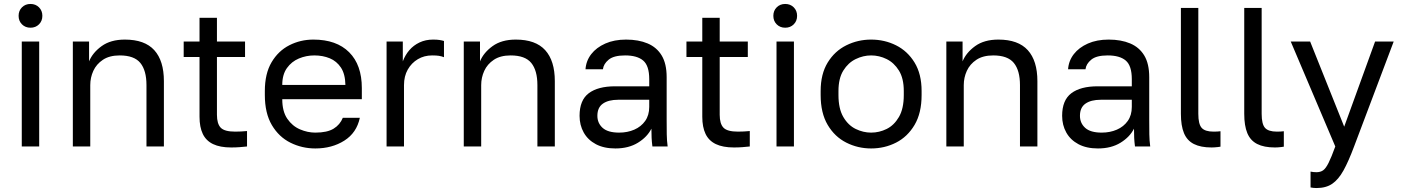

<svg xmlns="http://www.w3.org/2000/svg" viewBox="-20 -740 7081 970"><path d="M90 0V-530H178V0ZM134 -600Q108 -600 91 -617Q74 -634 74 -660Q74 -686 91 -703Q108 -720 134 -720Q160 -720 177 -703Q194 -686 194 -660Q194 -634 177 -617Q160 -600 134 -600Z M348 0V-530H430V-430Q448 -474 493.5 -507Q539 -540 611 -540Q711 -540 759.5 -486.5Q808 -433 808 -330V0H720V-310Q720 -384 689 -422Q658 -460 585 -460Q533 -460 500 -438Q467 -416 451.5 -382Q436 -348 436 -310V0Z M1148 5Q1092 5 1056.5 -12Q1021 -29 1004.5 -63.5Q988 -98 988 -150V-452H908V-530H988V-650H1076V-530H1218V-452H1076V-160Q1076 -115 1095 -95Q1114 -75 1168 -75Q1198 -75 1228 -78V0Q1209 2 1190 3.5Q1171 5 1148 5Z M1573 10Q1506 10 1447.5 -19Q1389 -48 1353.5 -108Q1318 -168 1318 -260V-280Q1318 -368 1352 -425.5Q1386 -483 1442 -511.5Q1498 -540 1563 -540Q1680 -540 1744 -476Q1808 -412 1808 -295V-239H1406Q1406 -177 1431.5 -140Q1457 -103 1495.5 -86.5Q1534 -70 1573 -70Q1633 -70 1665.5 -90Q1698 -110 1712 -145H1798Q1782 -69 1719.5 -29.5Q1657 10 1573 10ZM1568 -460Q1527 -460 1490 -444.5Q1453 -429 1429.5 -396Q1406 -363 1406 -311H1725Q1724 -366 1702.5 -398.5Q1681 -431 1646 -445.5Q1611 -460 1568 -460Z M1933 0V-530H2015V-430Q2027 -462 2048 -486.5Q2069 -511 2099.5 -525.5Q2130 -540 2168 -540Q2188 -540 2200.5 -538Q2213 -536 2223 -533V-451Q2210 -456 2197.5 -458Q2185 -460 2163 -460Q2123 -460 2091 -441Q2059 -422 2040 -388.5Q2021 -355 2021 -310V0Z M2323 0V-530H2405V-430Q2423 -474 2468.5 -507Q2514 -540 2586 -540Q2686 -540 2734.5 -486.5Q2783 -433 2783 -330V0H2695V-310Q2695 -384 2664 -422Q2633 -460 2560 -460Q2508 -460 2475 -438Q2442 -416 2426.5 -382Q2411 -348 2411 -310V0Z M3089 10Q3031 10 2990.5 -11.5Q2950 -33 2929 -70.5Q2908 -108 2908 -155Q2908 -234 2954.5 -269Q3001 -304 3088 -304H3260V-340Q3260 -408 3229.5 -434Q3199 -460 3138 -460Q3081 -460 3055 -438.5Q3029 -417 3026 -390H2938Q2941 -433 2967 -466.5Q2993 -500 3038 -520Q3083 -540 3143 -540Q3206 -540 3252 -520.5Q3298 -501 3323 -459.5Q3348 -418 3348 -350V-135Q3348 -93 3348.5 -61.5Q3349 -30 3353 0H3276Q3273 -23 3272 -43.5Q3271 -64 3271 -90Q3250 -48 3203 -19Q3156 10 3089 10ZM3108 -70Q3150 -70 3184.5 -85Q3219 -100 3239.5 -129Q3260 -158 3260 -200V-236H3103Q3054 -236 3026 -216.5Q2998 -197 2998 -155Q2998 -118 3024.5 -94Q3051 -70 3108 -70Z M3688 5Q3632 5 3596.5 -12Q3561 -29 3544.5 -63.5Q3528 -98 3528 -150V-452H3448V-530H3528V-650H3616V-530H3758V-452H3616V-160Q3616 -115 3635 -95Q3654 -75 3708 -75Q3738 -75 3768 -78V0Q3749 2 3730 3.5Q3711 5 3688 5Z M3903 0V-530H3991V0ZM3947 -600Q3921 -600 3904 -617Q3887 -634 3887 -660Q3887 -686 3904 -703Q3921 -720 3947 -720Q3973 -720 3990 -703Q4007 -686 4007 -660Q4007 -634 3990 -617Q3973 -600 3947 -600Z M4381 10Q4314 10 4255.5 -19.5Q4197 -49 4161.5 -109Q4126 -169 4126 -260V-280Q4126 -366 4161.5 -424Q4197 -482 4255.5 -511Q4314 -540 4381 -540Q4449 -540 4507 -511Q4565 -482 4600.5 -424Q4636 -366 4636 -280V-260Q4636 -169 4600.5 -109Q4565 -49 4507 -19.5Q4449 10 4381 10ZM4381 -70Q4422 -70 4459.5 -88.5Q4497 -107 4521.5 -149Q4546 -191 4546 -260V-280Q4546 -344 4521.5 -383.5Q4497 -423 4459.5 -441.5Q4422 -460 4381 -460Q4341 -460 4303 -441.5Q4265 -423 4240.5 -383.5Q4216 -344 4216 -280V-260Q4216 -191 4240.5 -149Q4265 -107 4303 -88.5Q4341 -70 4381 -70Z M4761 0V-530H4843V-430Q4861 -474 4906.5 -507Q4952 -540 5024 -540Q5124 -540 5172.5 -486.5Q5221 -433 5221 -330V0H5133V-310Q5133 -384 5102 -422Q5071 -460 4998 -460Q4946 -460 4913 -438Q4880 -416 4864.5 -382Q4849 -348 4849 -310V0Z M5527 10Q5469 10 5428.5 -11.5Q5388 -33 5367 -70.5Q5346 -108 5346 -155Q5346 -234 5392.5 -269Q5439 -304 5526 -304H5698V-340Q5698 -408 5667.5 -434Q5637 -460 5576 -460Q5519 -460 5493 -438.5Q5467 -417 5464 -390H5376Q5379 -433 5405 -466.5Q5431 -500 5476 -520Q5521 -540 5581 -540Q5644 -540 5690 -520.5Q5736 -501 5761 -459.5Q5786 -418 5786 -350V-135Q5786 -93 5786.5 -61.5Q5787 -30 5791 0H5714Q5711 -23 5710 -43.5Q5709 -64 5709 -90Q5688 -48 5641 -19Q5594 10 5527 10ZM5546 -70Q5588 -70 5622.5 -85Q5657 -100 5677.5 -129Q5698 -158 5698 -200V-236H5541Q5492 -236 5464 -216.5Q5436 -197 5436 -155Q5436 -118 5462.5 -94Q5489 -70 5546 -70Z M6101 5Q6046 5 6011.5 -12.5Q5977 -30 5961.5 -67.5Q5946 -105 5946 -165V-700H6034V-165Q6034 -113 6051 -94Q6068 -75 6111 -75Q6122 -75 6130 -75.5Q6138 -76 6146 -77V1Q6141 2 6132.5 3Q6124 4 6115.5 4.5Q6107 5 6101 5Z M6421 5Q6366 5 6331.5 -12.5Q6297 -30 6281.5 -67.5Q6266 -105 6266 -165V-700H6354V-165Q6354 -113 6371 -94Q6388 -75 6431 -75Q6442 -75 6450 -75.5Q6458 -76 6466 -77V1Q6461 2 6452.5 3Q6444 4 6435.5 4.5Q6427 5 6421 5Z M6631 210Q6616 210 6601 207V127Q6616 130 6631 130Q6651 130 6664.5 120.5Q6678 111 6692 83Q6706 55 6726 0L6501 -530H6599L6771 -100L6927 -530H7021L6821 0Q6793 75 6767.5 121Q6742 167 6710.5 188.5Q6679 210 6631 210Z"/></svg>

Font: Golos Text
Style: Regular
Weight: 400
Designer: A.Korolkova, Vitaly Kuzmin
Foundry: ParaType Ltd
Version: Version 2.004